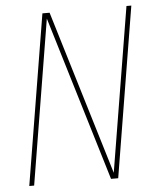

<svg xmlns="http://www.w3.org/2000/svg" viewBox="-53 -780 681 826"><g transform="rotate(-5 288.0 -367.5)"><path d="M40 0H61L178 -711L393 0H424L545 -735H524L407 -25L192 -735H161Z"/></g></svg>

Font: Iosevka Sparkle Thin
Style: Italic
Weight: 100
Italic angle: -9°
Designer: Belleve Invis
Foundry: Belleve Invis
Version: Version 4.5.0; ttfautohint (v1.8.3)